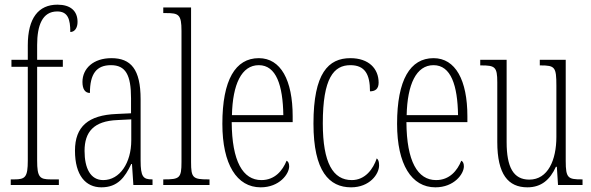

<svg xmlns="http://www.w3.org/2000/svg" viewBox="-20 -792 2532 822"><path d="M26 0H232V-24H197C150 -24 139 -33 139 -105V-506H249V-536H139V-599C139 -683 161 -743 225 -743C271 -743 281 -709 281 -655C300 -655 312 -673 312 -698C312 -746 281 -772 226 -772C145 -772 99 -715 99 -598V-536H29V-506H99V-105C99 -33 88 -24 41 -24H26Z M414 10C484 10 515 -33 542 -90H545L551 0H633V-24H631C593 -24 582 -35 582 -105V-367C582 -496 540 -543 457 -543C380 -543 333 -499 333 -441C333 -411 344 -394 365 -394C365 -476 393 -513 455 -513C518 -513 541 -471 541 -371V-307L478 -304C359 -299 301 -251 301 -147C301 -41 347 10 414 10ZM422 -21C367 -21 342 -72 342 -146C342 -227 381 -274 483 -278L542 -281V-191C542 -95 493 -21 422 -21Z M679 0H877V-24H872C806 -24 798 -30 798 -98V-760H679V-736H691C745 -736 757 -730 757 -660V-98C757 -30 749 -24 683 -24H679Z M1096 10C1176 10 1218 -47 1218 -80C1218 -94 1213 -101 1207 -104C1190 -62 1157 -21 1099 -21C1020 -21 973 -101 972 -269H1233V-294C1233 -449 1182 -543 1088 -543C988 -543 932 -450 932 -262C932 -88 994 10 1096 10ZM1193 -299H973C976 -431 1014 -513 1088 -513C1163 -513 1191 -426 1193 -299Z M1483 10C1562 10 1603 -46 1603 -84C1603 -100 1600 -108 1593 -114C1578 -69 1544 -21 1486 -21C1406 -21 1362 -94 1362 -264C1362 -458 1409 -513 1480 -513C1543 -513 1564 -473 1564 -401C1586 -401 1601 -411 1601 -438C1601 -498 1559 -543 1480 -543C1386 -543 1322 -479 1322 -263C1322 -58 1390 10 1483 10Z M1844 10C1924 10 1966 -47 1966 -80C1966 -94 1961 -101 1955 -104C1938 -62 1905 -21 1847 -21C1768 -21 1721 -101 1720 -269H1981V-294C1981 -449 1930 -543 1836 -543C1736 -543 1680 -450 1680 -262C1680 -88 1742 10 1844 10ZM1941 -299H1721C1724 -431 1762 -513 1836 -513C1911 -513 1939 -426 1941 -299Z M2238 10C2298 10 2335 -23 2360 -78H2364L2369 0H2474V-24H2471C2412 -24 2402 -29 2402 -103V-536H2291V-512H2294C2356 -512 2362 -505 2362 -425V-206C2362 -107 2326 -23 2246 -23C2178 -23 2149 -76 2149 -184V-536H2036V-512H2040C2099 -512 2109 -506 2109 -440V-184C2109 -45 2156 10 2238 10Z"/></svg>

Font: Noto Serif Devanagari ExtraCondensed ExtraLight
Style: Regular
Weight: 200
Width: 2
Designer: Universal Thirst, Indian Type Foundry and the Monotype Design Team
Foundry: Monotype Imaging Inc.
Version: Version 2.004